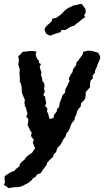

<svg xmlns="http://www.w3.org/2000/svg" viewBox="-27 -766 540 997"><path d="M18 211 6 202 -7 194 -1 181 -3 165V149L19 134L36 125L48 121L55 112L74 97L76 86L88 73L100 63L109 50L124 37L139 28L155 4L150 -10L143 -24L149 -41L136 -55L134 -63L138 -76L130 -88L123 -103L116 -118L119 -130L120 -149L109 -159L116 -176L111 -192L109 -203L102 -216L100 -231L102 -248L98 -257L90 -275L86 -289V-299L85 -316L82 -330L76 -341V-357L75 -374L74 -389L76 -404L73 -415L68 -430L71 -451L68 -474L84 -488L88 -496L103 -498L129 -501H144L163 -498L158 -484L164 -464L175 -450V-440L186 -433L179 -421L184 -400L188 -393L186 -374L191 -364L193 -346L202 -334L204 -323L202 -302L206 -292L198 -272L207 -264L210 -244L213 -230L207 -216L219 -203L217 -188L223 -176L227 -160L232 -147L252 -155L253 -168L268 -188L269 -199L280 -211L283 -231L286 -239L292 -254L298 -272L311 -285L312 -301L323 -322L327 -331L334 -346L330 -358L341 -380L350 -392L351 -403L357 -413L368 -427L371 -444L379 -451L386 -461L402 -483L405 -497L417 -500L430 -503L448 -502L467 -497L483 -492L493 -473V-462L479 -429L476 -419L466 -398L467 -390L454 -374L455 -359L443 -347L440 -326L441 -314L425 -295L418 -288V-269L414 -252L408 -244L394 -230L392 -213L381 -201L373 -188L370 -173L361 -155V-145L347 -128L339 -112L337 -103L328 -85L319 -75L312 -54L305 -48L297 -32L286 -13L271 2L264 24L252 36L248 49L229 66L217 81V87L204 105L196 115L185 133L166 140L156 154L145 159L137 170L121 183L106 191L88 200L77 204L62 206H47ZM231 -581 213 -591 204 -611 209 -625 221 -637 232 -646 242 -657 244 -669 265 -673 283 -686 297 -698 303 -705 317 -718 330 -726 344 -732 353 -737 369 -740 384 -744 397 -746 408 -731 417 -719 418 -701 410 -687 415 -676 403 -669 395 -663 384 -653 368 -642 361 -634 343 -628 334 -624 315 -611 292 -610 287 -599 261 -591 240 -583Z"/></svg>

Font: Winky Rough Medium
Style: Italic
Weight: 500
Italic angle: -8.97852°
Designer: Simon Atzbach
Foundry: typofactur
Version: Version 1.206; ttfautohint (v1.8.4.7-5d5b)